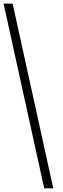

<svg xmlns="http://www.w3.org/2000/svg" viewBox="-28 -820 339 1040"><path d="M260.5 200H211.5L-8.5 -800H40.5Z"/></svg>

Font: Big Shoulders Text Thin ExtraLight
Style: Regular
Weight: 250
Version: Version 2.002